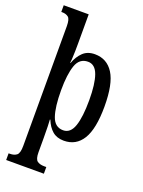

<svg xmlns="http://www.w3.org/2000/svg" viewBox="-182 -841 865 1163"><g transform="rotate(20 251.0 -260.0)"><path d="M12 240V197H20Q48 197 64 184Q80 171 80 125V-647Q80 -693 64.5 -705Q49 -717 25 -717H19V-760H180V-571Q180 -549 179.5 -521.5Q179 -494 177.5 -471.5Q176 -449 175 -445H177Q194 -491 223 -518.5Q252 -546 299 -546Q377 -546 419 -479.5Q461 -413 461 -268Q461 -124 419.5 -56.5Q378 11 299 11Q254 11 225.5 -13.5Q197 -38 180 -81H177Q178 -72 179 -38Q180 -4 180 37V129Q180 173 196.5 185Q213 197 241 197H255V240ZM274 -47Q321 -47 341 -105.5Q361 -164 361 -272Q361 -377 341 -433Q321 -489 275 -489Q220 -489 200 -431Q180 -373 180 -271Q180 -164 200 -105.5Q220 -47 274 -47Z"/></g></svg>

Font: Noto Serif Thai ExtraCondensed Medium
Style: Regular
Weight: 500
Width: 2
Designer: Monotype Design Team
Foundry: Monotype Imaging Inc.
Version: Version 2.002; ttfautohint (v1.8.4.7-5d5b)